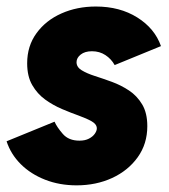

<svg xmlns="http://www.w3.org/2000/svg" viewBox="-22 -555 514 583"><path d="M210.4 7.8Q158.7 7.8 115 -9.3Q71.3 -26.4 41 -56.6Q10.7 -86.9 -2 -126L143.6 -185.5Q150.9 -168.9 168.7 -148.4Q186.5 -127.9 219.2 -127.9Q236.3 -127.9 248 -134Q259.8 -140.1 265.9 -148.9Q272 -157.7 272 -165Q272 -177.7 256.6 -186.5Q241.2 -195.3 217.3 -203.9Q193.4 -212.4 166.3 -223.9Q139.2 -235.4 115.2 -252.7Q91.3 -270 75.9 -296.6Q60.5 -323.2 60.5 -362.8Q60.5 -415.5 88.9 -454.3Q117.2 -493.2 164.6 -514.2Q211.9 -535.2 269 -535.2Q341.8 -535.2 394.8 -502Q447.8 -468.8 466.8 -415L326.2 -357.4Q315.9 -376 298.1 -387.7Q280.3 -399.4 257.3 -399.4Q235.8 -399.4 223.1 -389.4Q210.4 -379.4 210.4 -366.2Q210.4 -351.1 226.1 -341.6Q241.7 -332 266.1 -324.2Q290.5 -316.4 317.9 -306.4Q345.2 -296.4 369.6 -280.3Q394 -264.2 409.7 -238Q425.3 -211.9 425.3 -171.9Q425.3 -118.2 396.2 -77.6Q367.2 -37.1 318.6 -14.6Q270 7.8 210.4 7.8Z"/></svg>

Font: Reddit Sans Black
Style: Italic
Weight: 900
Italic angle: -11.25°
Designer: Stephen Hutchings
Version: Version 1.013